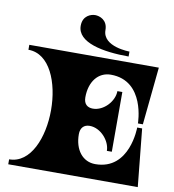

<svg xmlns="http://www.w3.org/2000/svg" viewBox="-98 -1021 1005 1108"><g transform="rotate(10 404.5 -467.5)"><path d="M443 -860C443 -762 601 -762 601 -762V-733C450 -733 298 -762 298 -860C298 -920 346 -935 370 -935C395 -935 443 -920 443 -860ZM784 0 750 -338H721C721 -338 721 -88 519 -88C445 -88 396 -150 396 -242C396 -279 416 -300 450 -300C514 -300 572 -234 572 -175H601V-525H572C572 -466 514 -401 450 -401C418 -401 396 -418 396 -458C396 -550 445 -612 519 -612C721 -612 721 -362 721 -362H750L784 -700H25V-671C151 -671 214 -511 214 -350C214 -190 151 -29 25 -29V0Z"/></g></svg>

Font: Ouroboros
Style: Regular
Weight: 400
Designer: Ariel Martín Pérez
Foundry: Velvetyne Type Foundry
Version: Version 2.001;hotconv 1.0.109;makeotfexe 2.5.65596